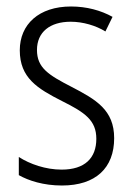

<svg xmlns="http://www.w3.org/2000/svg" viewBox="-20 -562 408 592"><path d="M332 -136C332 -223 276 -255 201 -294C129 -331 94 -353 94 -408C94 -463 134 -495 198 -495C236 -495 276 -483 305 -465L327 -510C291 -530 247 -542 199 -542C100 -542 41 -487 41 -407C41 -322 95 -289 172 -250C242 -215 277 -191 277 -134C277 -75 242 -39 170 -39C121 -39 72 -56 38 -78V-22C68 -5 114 10 171 10C275 10 332 -44 332 -136Z"/></svg>

Font: Noto Sans Malayalam Condensed Light
Style: Regular
Weight: 300
Width: 3
Designer: Jelle Bosma - Monotype Design Team
Foundry: Monotype Imaging Inc.
Version: Version 2.104